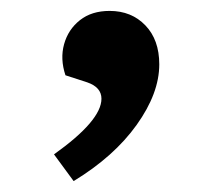

<svg xmlns="http://www.w3.org/2000/svg" viewBox="-20 -160 388 352"><path d="M115 172 79 123Q166 61 166 21Q166 0 140 -9L100 -22Q90 -52 97.5 -79Q105 -106 126.5 -123Q148 -140 181 -140Q221 -140 246.5 -113.5Q272 -87 272 -42Q272 11 230.5 69Q189 127 115 172Z"/></svg>

Font: Literata 12pt SemiBold
Style: Italic
Weight: 600
Italic angle: -2°
Designer: Latin by Veronika Burian and Jose Scaglione. Greek by Irene Vlachou. Cyrillic by Vera Evstafieva
Foundry: TypeTogether
Version: Version 3.002